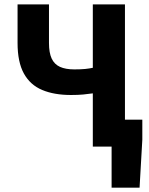

<svg xmlns="http://www.w3.org/2000/svg" viewBox="-20 -672 685 880"><path d="M491.5 188V0H460.4V-123.6H632.3V-31.8L619.7 188ZM405.4 0V-244.1Q383.3 -241 360.9 -238.8Q338.5 -236.6 305.5 -236.6Q228.2 -236.6 173.4 -259.6Q118.5 -282.6 89.5 -335Q60.5 -387.4 60.5 -475.1V-651.8H204.5V-475.1Q204.5 -430.2 216.8 -403.7Q229.1 -377.3 254.8 -365.6Q280.5 -353.9 320.7 -353.9Q350.4 -353.9 370.3 -355.9Q390.3 -358 405.4 -361.3V-651.8H552.7V0Z"/></svg>

Font: Source Sans 3 VF
Style: Regular
Weight: 200
Designer: Paul D. Hunt
Foundry: Adobe
Version: Version 3.046;hotconv 1.0.118;makeotfexe 2.5.65603